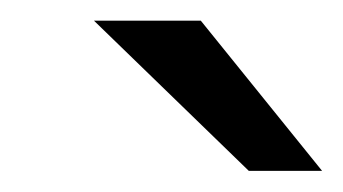

<svg xmlns="http://www.w3.org/2000/svg" viewBox="-20 -743 332 186"><path d="M174.5 -723H71L221 -577.5H292Z"/></svg>

Font: Public Sans
Style: Italic
Weight: 400
Italic angle: -8°
Designer: The Public Sans project authors (U.S. Web Design System). Libre Franklin designed by Pablo Impallari and Rodrigo Fuenzal
Version: Version 1.008; ttfautohint (v1.8.1) -l 8 -r 50 -G 200 -x 14 